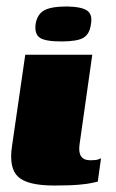

<svg xmlns="http://www.w3.org/2000/svg" viewBox="-20 -568 357 593"><path d="M147 5Q65 5 36 -22Q7 -49 17 -116L58 -399H265L226 -124Q222 -99 230 -86Q238 -73 259 -73Q276 -73 283 -75.5Q290 -78 292 -79L282 -7Q277 -6 264 -3Q251 0 223.5 2.5Q196 5 147 5ZM169 -440Q120 -440 103 -451.5Q86 -463 90 -494Q95 -524 116.5 -536Q138 -548 187 -548Q233 -547 249.5 -535Q266 -523 261 -494Q257 -463 238 -451.5Q219 -440 169 -440Z"/></svg>

Font: Genos Thin Black
Style: Italic
Weight: 900
Italic angle: -8°
Version: Version 1.010